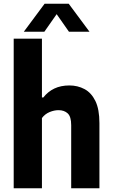

<svg xmlns="http://www.w3.org/2000/svg" viewBox="-20 -1017 608 1037"><path d="M54 0V-808H206.5V-490.5H214Q238.5 -522 273.5 -538.8Q308.5 -555.5 355 -555.5Q399.5 -555.5 436.5 -535.8Q473.5 -516 495.2 -471.5Q517 -427 517 -352V0H364.5V-341Q364.5 -387 345.8 -404.5Q327 -422 296 -422Q273 -422 248 -411.8Q223 -401.5 206.5 -379.5V0ZM108.5 -845.5 221 -997H351L463.5 -845.5H352.5L286 -940.5L219.5 -845.5Z"/></svg>

Font: Encode Sans SmCnd
Style: Bold
Weight: 700
Width: 4
Designer: Multiple Designers
Foundry: Impallari Type
Version: Version 3.002; ttfautohint (v1.8.3) -l 8 -r 50 -G 200 -x 14 